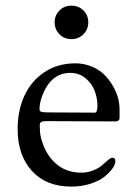

<svg xmlns="http://www.w3.org/2000/svg" viewBox="-20 -654 496 686"><path d="M192.6 -531.5Q175.3 -548.8 175.3 -574.2Q175.3 -599.6 192.6 -616.7Q210 -633.8 235.4 -633.8Q260.7 -633.8 278.1 -616.7Q295.4 -599.6 295.4 -574.2Q295.4 -548.8 278.1 -531.5Q260.7 -514.2 235.4 -514.2Q210 -514.2 192.6 -531.5ZM249 -427.7Q279.8 -427.7 306.6 -416.7Q333.5 -405.8 351.6 -388.2Q369.6 -370.6 382.6 -348.4Q395.5 -326.2 401.4 -304.7Q407.2 -283.2 407.2 -263.7V-232.9Q407.2 -220.2 392.1 -220.2L145 -221.2Q132.3 -221.2 127.2 -218Q122.1 -214.8 122.1 -207.5Q122.1 -182.1 125 -168.5Q138.2 -108.4 176 -72.8Q213.9 -37.1 270 -37.1Q293.5 -37.1 313.7 -45.4Q334 -53.7 345 -63.7Q356 -73.7 365.7 -82Q375.5 -90.3 380.9 -90.3Q386.7 -90.3 389.4 -87.4Q392.1 -84.5 392.1 -76.7Q392.1 -66.4 381.8 -52Q371.6 -37.6 353.3 -22.7Q335 -7.8 303.5 2.4Q272 12.7 234.9 12.7Q144.5 12.7 93.8 -43.5Q43 -99.6 43 -192.9Q43 -259.3 67.4 -312.3Q91.8 -365.2 139.2 -396.5Q186.5 -427.7 249 -427.7ZM318.8 -251.5Q328.1 -251.5 328.1 -276.4Q328.1 -303.7 318.1 -329.8Q308.1 -356 285.2 -374.8Q262.2 -393.6 231 -393.6Q159.7 -393.6 128.9 -306.2Q121.1 -282.7 121.1 -264.2Q121.1 -256.3 127.9 -254.4Q134.8 -252.4 152.8 -252.4Z"/></svg>

Font: Cooper*
Style: Regular
Weight: 400
Designer: Owen Earl
Foundry: indestructible type*
Version: Version 0.001